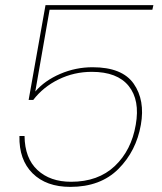

<svg xmlns="http://www.w3.org/2000/svg" viewBox="-20 -724 632 751"><path d="M158 -704H580L576 -686H174L118 -366Q155 -409 215.5 -435Q276 -461 342 -461Q458 -461 503 -396.5Q548 -332 531 -236Q513 -133 443 -63Q373 7 255 7Q161 7 107.5 -46Q54 -99 56 -192H76Q77 -105 126.5 -59Q176 -13 258 -13Q364 -13 429 -74.5Q494 -136 511 -236Q528 -332 483.5 -387.5Q439 -443 339 -443Q270 -443 209.5 -413.5Q149 -384 110 -333H92Z"/></svg>

Font: Poppins Thin
Style: Italic
Weight: 250
Italic angle: -10°
Designer: Ninad Kale (Devanagari), Jonny Pinhorn (Latin)
Foundry: Indian Type Foundry
Version: Version 3.200;PS 1.000;hotconv 16.6.54;makeotf.lib2.5.65590